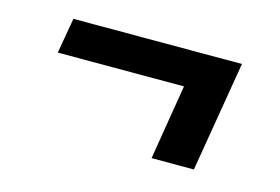

<svg xmlns="http://www.w3.org/2000/svg" viewBox="-51 -483 703 482"><g transform="rotate(15 300.0 -242.5)"><path d="M369 -99 401 -294H73L89 -386H527L479 -99Z"/></g></svg>

Font: Iosevka Extended Oblique
Style: Bold
Weight: 700
Width: 7
Italic angle: -9°
Monospace: yes
Designer: Belleve Invis
Foundry: Belleve Invis
Version: Version 32.5.0; ttfautohint (v1.8.4)